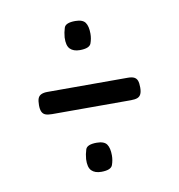

<svg xmlns="http://www.w3.org/2000/svg" viewBox="-56 -510 473 508"><g transform="rotate(-10 181.0 -255.5)"><path d="M75 -226Q64 -226 57.5 -228.5Q51 -231 48 -237.5Q45 -244 45 -255Q45 -267 47.5 -273.5Q50 -280 56.5 -283Q63 -286 73 -286H289Q300 -286 306 -283Q312 -280 314.5 -273.5Q317 -267 317 -255Q317 -244 314 -237.5Q311 -231 304.5 -228.5Q298 -226 287 -226ZM177 -53Q160 -53 151 -62Q142 -71 143 -93Q144 -106 148 -118.5Q152 -131 178 -131Q198 -131 205 -121Q212 -111 212 -91Q212 -78 207.5 -65.5Q203 -53 177 -53ZM177 -380Q160 -380 151 -389Q142 -398 143 -420Q144 -433 148 -445.5Q152 -458 178 -458Q198 -458 205 -448Q212 -438 212 -418Q212 -405 207.5 -392.5Q203 -380 177 -380Z"/></g></svg>

Font: Fredoka Condensed Light
Style: Regular
Weight: 300
Width: 3
Designer: Ben Nathan
Foundry: Milena B. Brandão, Ben Nathan
Version: Version 2.001